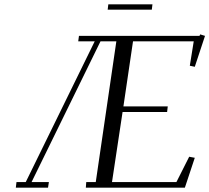

<svg xmlns="http://www.w3.org/2000/svg" viewBox="-20 -868 968 888"><path d="M53.2 0 56.2 -25.9H99.1L418 -676.8H341.8L345.2 -702.1H902.8L905.8 -709L928.2 -702.1L880.9 -559.1L857.9 -564L876 -676.8H595.2L550.8 -376H755.9L752.9 -350.1H546.9L498 -25.9H795.9L855 -143.1L880.9 -138.2L835 0H377L378.9 -25.9H422.9L518.1 -676.8H444.8L126 -25.9H206.1L202.1 0ZM478 -823.2 481 -848.1H685.1L682.1 -823.2Z"/></svg>

Font: Dehuti
Style: Italic
Weight: 400
Version: Version 1.2